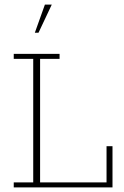

<svg xmlns="http://www.w3.org/2000/svg" viewBox="-20 -818 541 838"><path d="M40 0V-22H125V-561H40V-583H240V-561H155V-22H445V-180H471V0ZM132 -675 176 -798H206L148 -675Z"/></svg>

Font: Rokkitt SemiBold Thin
Style: Regular
Weight: 250
Version: Version 3.103